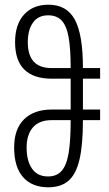

<svg xmlns="http://www.w3.org/2000/svg" viewBox="-20 -785 463 815"><path d="M40 -159Q40 -237 82 -278.5Q124 -320 199 -320H280V-451H199Q123 -451 83.5 -489.5Q44 -528 44 -606Q44 -681 82 -723Q120 -765 186 -765Q263 -765 297.5 -702Q332 -639 332 -496H405V-451H332V-320H405V-275H332Q332 -170 317.5 -108Q303 -46 271 -18Q239 10 185 10Q116 10 78 -33Q40 -76 40 -159ZM280 -496Q280 -580 271 -628.5Q262 -677 241 -698.5Q220 -720 185 -720Q142 -720 120 -689Q98 -658 98 -606Q98 -496 199 -496ZM280 -275H199Q146 -275 119.5 -244Q93 -213 93 -159Q93 -102 116 -69Q139 -36 184 -36Q220 -36 241 -59Q262 -82 271 -133.5Q280 -185 280 -275Z"/></svg>

Font: Noto Sans Georgian Light Cond
Style: Regular
Weight: 300
Width: 3
Designer: Monotype Design team
Foundry: Monotype Imaging Inc.
Version: Version 1.000